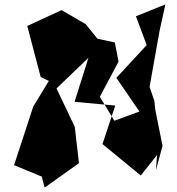

<svg xmlns="http://www.w3.org/2000/svg" viewBox="-20 -774 805 873"><path d="M689 0 719 -111 686 -275 682 -315 660 -379 706 -636 732 -754 598 -700 647 -569 509 -420 614 -267 500 -225 434 -334 519 -494 502 -581 423 -598 370 -664 260 -728 104 -656 165 -424 202 -406 131 -289 44 -23 170 29 183 79 339 -32 320 -197 237 -372 382 -511 319 -311 504 -294 502 -288 446 -119 620 24 694 -69Z"/></svg>

Font: Asimov Silicon
Style: Regular
Weight: 400
Designer: Google
Version: Version 2.000980; 2014